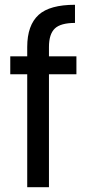

<svg xmlns="http://www.w3.org/2000/svg" viewBox="-20 -784 369 804"><path d="M300 -548C300 -548 185 -548 185 -548C185 -548 185 -587 185 -587C185 -587 185 -587 185 -587C185 -623 193 -649 210 -665C226 -680 254 -688 294 -688C294 -688 294 -764 294 -764C294 -764 294 -764 294 -764C224 -764 173 -750 142 -722C110 -693 94 -648 94 -587C94 -587 94 -548 94 -548C94 -548 23 -548 23 -548C23 -548 23 -473 23 -473C23 -473 94 -473 94 -473C94 -473 94 0 94 0C94 0 185 0 185 0C185 0 185 -473 185 -473C185 -473 300 -473 300 -473C300 -473 300 -548 300 -548Z"/></svg>

Font: Girnar Poppins
Style: Regular
Weight: 500
Designer: Ninad Kale (Devanagari), Jonny Pinhorn (Latin)
Foundry: Indian Type Foundry
Version: ""